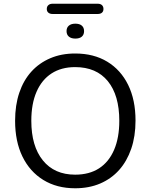

<svg xmlns="http://www.w3.org/2000/svg" viewBox="-20 -1001 807 1030"><path d="M383 9Q285 9 212.5 -35.5Q140 -80 100.5 -161Q61 -242 61 -353Q61 -437 83.5 -503.5Q106 -570 148 -616.5Q190 -663 249.5 -688.5Q309 -714 383 -714Q483 -714 555.5 -670Q628 -626 667.5 -545.5Q707 -465 707 -354Q707 -270 684 -203Q661 -136 619 -89Q577 -42 517.5 -16.5Q458 9 383 9ZM383 -64Q459 -64 511.5 -98Q564 -132 592 -197Q620 -262 620 -353Q620 -490 558.5 -565.5Q497 -641 383 -641Q309 -641 256.5 -607Q204 -573 176 -508.5Q148 -444 148 -353Q148 -217 210 -140.5Q272 -64 383 -64ZM262 -926Q248 -926 239.5 -933Q231 -940 231 -953Q231 -966 239.5 -973.5Q248 -981 262 -981H504Q519 -981 527 -973.5Q535 -966 535 -953Q535 -940 527 -933Q519 -926 504 -926ZM384 -794Q362 -794 349.5 -804.5Q337 -815 337 -834Q337 -853 349.5 -863.5Q362 -874 384 -874Q407 -874 419 -863.5Q431 -853 431 -834Q431 -815 419 -804.5Q407 -794 384 -794Z"/></svg>

Font: Nunito ExtraLight
Style: Regular
Weight: 400
Version: Version 3.602